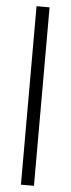

<svg xmlns="http://www.w3.org/2000/svg" viewBox="-56 -837 319 866"><g transform="rotate(5 103.0 -404.0)"><path d="M73.5 0V-808H132.5V0Z"/></g></svg>

Font: Encode Sans Semi Condensed Light
Style: Regular
Weight: 300
Width: 4
Designer: Multiple Designers
Foundry: Impallari Type
Version: Version 2.000